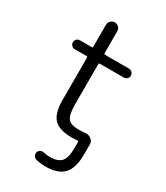

<svg xmlns="http://www.w3.org/2000/svg" viewBox="-223 -807 959 1108"><g transform="rotate(30 256.0 -252.5)"><path d="M429.7 34.2Q429.7 127 391.6 167.5Q353.5 208 271.5 208Q240.2 208 207 200.2Q195.3 197.3 189 186Q182.6 174.8 185.5 162.1Q189.5 150.4 200.7 145Q211.9 139.6 223.6 142.6Q245.1 147.5 264.6 147.5Q318.4 147.5 340.8 122.1Q363.3 96.7 363.3 34.2V-7.8Q363.3 -15.6 356.4 -14.6Q336.9 -12.7 320.3 -12.7Q235.4 -12.7 200.2 -49.3Q165 -85.9 165 -175.8V-455.1Q165 -462.9 158.2 -462.9H80.1Q67.4 -462.9 58.6 -471.7Q49.8 -480.5 49.8 -492.7Q49.8 -504.9 58.6 -513.7Q67.4 -522.5 80.1 -522.5H158.2Q165 -522.5 165 -529.3V-675.8Q165 -690.4 176.3 -701.7Q187.5 -712.9 202.6 -712.9Q217.8 -712.9 229 -701.7Q240.2 -690.4 240.2 -675.8V-529.3Q240.2 -522.5 248 -522.5H406.2Q418.9 -522.5 427.7 -513.7Q436.5 -504.9 436.5 -492.7Q436.5 -480.5 427.7 -471.7Q418.9 -462.9 406.2 -462.9H248Q240.2 -462.9 240.2 -455.1V-189.5Q240.2 -119.1 259.3 -95.7Q278.3 -72.3 330.1 -72.3Q352.5 -72.3 374 -75.2Q377.9 -75.2 380.9 -75.2Q398.4 -75.2 412.1 -64.5Q429.7 -51.8 429.7 -30.3Z"/></g></svg>

Font: Gen Jyuu Gothic Normal
Style: Regular
Weight: 300
Designer: [Source Han Sans]
Ryoko NISHIZUKA  (kana & ideographs); Paul D. Hunt (Latin, Greek & Cyrillic); Wenlong ZHANG  (bopomofo
Version: Version 1.002.20150607